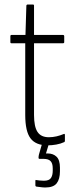

<svg xmlns="http://www.w3.org/2000/svg" viewBox="-20 -637 341 852"><path d="M191 8Q139 8 115.5 -23Q92 -54 92 -127V-445H31Q26 -445 26 -450V-476Q26 -482 31 -482H93L97 -612Q98 -617 103 -617H126Q131 -617 131 -612V-482H259Q265 -482 265 -476V-450Q265 -445 259 -445H131V-127Q131 -75 146.5 -51.5Q162 -28 197 -28Q214 -28 231 -32Q248 -36 262 -42Q268 -45 268 -38V-12Q268 -7 264 -6Q249 1 229.5 4.5Q210 8 191 8ZM181 195Q171 195 161 193.5Q151 192 141 191Q139 190 138 189Q137 188 137 186V166Q137 160 141 162Q148 163 156.5 164Q165 165 175 165Q198 165 206 153Q214 141 214 121V110Q214 88 204.5 78Q195 68 174 68H156Q151 68 151 63Q151 60 151.5 55.5Q152 51 153 48L170 -11Q171 -15 175 -15H197Q202 -15 200 -9L184 44H192Q216 44 231 58.5Q246 73 246 107V123Q246 158 231.5 176.5Q217 195 181 195Z"/></svg>

Font: Sofia Sans Condensed ExtraLight
Style: Regular
Weight: 250
Version: Version 4.100